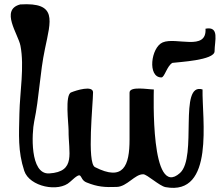

<svg xmlns="http://www.w3.org/2000/svg" viewBox="-20 -896 1064 910"><path d="M954 -760C961 -652 814 -722 751 -695C695 -671 678 -529 745 -529C760 -529 771 -583 797 -598C825 -602 997 -610 997 -653C997 -702 1022 -773 954 -760ZM76 -875C-21 -850 67 -733 77 -679C96 -580 74 -458 72 -359C70 -258 64 -180 95 -86C120 -11 258 17 312 -34C380 -97 349 -47 391 -31C443 -10 477 -8 533 -10C582 -11 619 -71 659 -70C677 -70 736 -14 765 -9C999 34 937 -336 940 -472C824 -508 917 -151 833 -76C692 50 709 -452 709 -472C682 -472 594 -489 594 -457V-235C594 -110 565 -35 430 -104C391 -124 421 -406 421 -458C421 -493 341 -468 317 -458C287 -446 305 -311 305 -278C304 -172 342 -82 213 -74C120 -69 131 -267 142 -320C166 -434 169 -551 193 -664C221 -800 253 -886 76 -875Z"/></svg>

Font: Philokalia
Style: Regular
Weight: 400
Version: Version 001.010